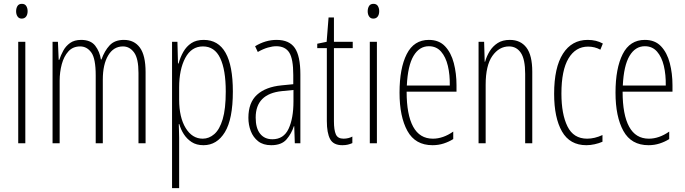

<svg xmlns="http://www.w3.org/2000/svg" viewBox="-20 -747 3571 1001"><path d="M94 -727Q110 -727 117 -715.5Q124 -704 124 -689Q124 -671 116 -660.5Q108 -650 93 -650Q79 -650 71.5 -661Q64 -672 64 -688Q64 -704 71 -715.5Q78 -727 94 -727ZM112 -529V0H75V-529Z M626 -539Q680 -539 709.5 -498.5Q739 -458 739 -371V0H702V-367Q702 -442 679 -473.5Q656 -505 621 -505Q572 -505 544 -458Q516 -411 516 -332V0H479V-354Q479 -442 456 -473.5Q433 -505 398 -505Q360 -505 336.5 -479Q313 -453 302 -412Q291 -371 291 -326V0H254V-529H282L286 -435H289Q297 -459 310 -483Q323 -507 345.5 -523Q368 -539 403 -539Q453 -539 476.5 -508.5Q500 -478 506 -437H509Q525 -482 551.5 -510.5Q578 -539 626 -539Z M1042 -539Q1194 -539 1194 -270Q1194 -126 1152.5 -58Q1111 10 1041 10Q1004 10 979 -6.5Q954 -23 938 -48Q922 -73 915 -100H912Q912 -88 913 -70Q914 -52 914 -29V234H877V-529H905L908 -416H911Q920 -449 936 -477Q952 -505 977.5 -522Q1003 -539 1042 -539ZM1038 -505Q978 -505 946 -445Q914 -385 914 -291V-228Q914 -135 948 -79.5Q982 -24 1037 -24Q1070 -24 1097.5 -48Q1125 -72 1141 -125.5Q1157 -179 1157 -270Q1157 -383 1128 -444Q1099 -505 1038 -505Z M1422 -539Q1488 -539 1517 -497Q1546 -455 1546 -359V0H1517L1514 -89H1512Q1500 -51 1474 -20.5Q1448 10 1394 10Q1352 10 1326 -10.5Q1300 -31 1287.5 -63.5Q1275 -96 1275 -133Q1275 -212 1320 -253Q1365 -294 1448 -302L1509 -308V-356Q1509 -440 1488 -473Q1467 -506 1420 -506Q1401 -506 1376.5 -499Q1352 -492 1324 -476L1310 -506Q1364 -539 1422 -539ZM1450 -272Q1313 -258 1313 -134Q1313 -79 1336 -50Q1359 -21 1400 -21Q1459 -21 1484.5 -75.5Q1510 -130 1510 -218V-278Z M1771 -24Q1784 -24 1796 -27Q1808 -30 1817 -35V-1Q1806 4 1793.5 7Q1781 10 1765 10Q1718 10 1701 -22Q1684 -54 1684 -116V-496H1634V-519L1683 -529L1693 -656H1721V-529H1819V-496H1721V-115Q1721 -69 1731 -46.5Q1741 -24 1771 -24Z M1927 -727Q1943 -727 1950 -715.5Q1957 -704 1957 -689Q1957 -671 1949 -660.5Q1941 -650 1926 -650Q1912 -650 1904.5 -661Q1897 -672 1897 -688Q1897 -704 1904 -715.5Q1911 -727 1927 -727ZM1945 -529V0H1908V-529Z M2216 -539Q2269 -539 2300.5 -505.5Q2332 -472 2346 -418Q2360 -364 2360 -303V-269H2100Q2100 -149 2134 -86.5Q2168 -24 2237 -24Q2290 -24 2343 -61V-22Q2321 -8 2293.5 1Q2266 10 2235 10Q2145 10 2104 -64.5Q2063 -139 2063 -264Q2063 -391 2100.5 -465Q2138 -539 2216 -539ZM2216 -506Q2166 -506 2136 -455.5Q2106 -405 2101 -301H2325Q2326 -357 2315 -403.5Q2304 -450 2279.5 -478Q2255 -506 2216 -506Z M2638 -539Q2694 -539 2724.5 -499Q2755 -459 2755 -373V0H2718V-362Q2718 -438 2695.5 -471.5Q2673 -505 2634 -505Q2582 -505 2547 -455.5Q2512 -406 2512 -305V0H2475V-529H2504L2507 -425H2509Q2517 -454 2533 -480Q2549 -506 2574.5 -522.5Q2600 -539 2638 -539Z M3037 10Q2951 10 2910 -61.5Q2869 -133 2869 -258Q2869 -395 2915 -467Q2961 -539 3044 -539Q3089 -539 3123 -520L3110 -488Q3081 -504 3046 -504Q2981 -504 2944 -442.5Q2907 -381 2907 -259Q2907 -152 2938.5 -88Q2970 -24 3041 -24Q3080 -24 3121 -43V-8Q3103 0 3080.5 5Q3058 10 3037 10Z M3342 -539Q3395 -539 3426.5 -505.5Q3458 -472 3472 -418Q3486 -364 3486 -303V-269H3226Q3226 -149 3260 -86.5Q3294 -24 3363 -24Q3416 -24 3469 -61V-22Q3447 -8 3419.5 1Q3392 10 3361 10Q3271 10 3230 -64.5Q3189 -139 3189 -264Q3189 -391 3226.5 -465Q3264 -539 3342 -539ZM3342 -506Q3292 -506 3262 -455.5Q3232 -405 3227 -301H3451Q3452 -357 3441 -403.5Q3430 -450 3405.5 -478Q3381 -506 3342 -506Z"/></svg>

Font: Noto Sans Arabic UI XCn XLt
Style: Regular
Weight: 200
Width: 2
Designer: Monotype Design Team, Nadine Chahine and Nizar Qandah
Foundry: Monotype Imaging Inc.
Version: Version 2.010; ttfautohint (v1.8.4.7-5d5b)